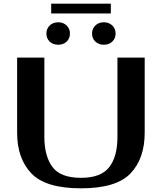

<svg xmlns="http://www.w3.org/2000/svg" viewBox="-20 -1013 878 1043"><path d="M73 -292V-700H221V-269Q221 -166 264.5 -106.5Q308 -47 420 -47Q528 -47 573 -104.5Q618 -162 618 -269V-700H766V-292Q766 -152 689 -71Q612 10 420 10Q228 10 150.5 -71Q73 -152 73 -292ZM232 -831Q232 -857 250 -874.5Q268 -892 296 -892Q324 -892 342 -874.5Q360 -857 360 -831Q360 -804 342 -787Q324 -770 296 -770Q268 -770 250 -787Q232 -804 232 -831ZM480 -831Q480 -857 498 -874.5Q516 -892 544 -892Q572 -892 590 -874.5Q608 -857 608 -831Q608 -804 590 -787Q572 -770 544 -770Q516 -770 498 -787Q480 -804 480 -831ZM258 -993H582V-940H258Z"/></svg>

Font: Fahkwang SemiBold
Style: Regular
Weight: 600
Designer: Suppakit Chalermlarp | Katatrad Co.,Ltd.
Foundry: Cadson Demak Co.,Ltd.
Version: Version 1.000; ttfautohint (v1.6)